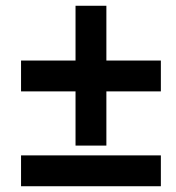

<svg xmlns="http://www.w3.org/2000/svg" viewBox="-20 -646 612 666"><path d="M53 -329H242V-141H349V-329H538V-436H349V-626H242V-436H53ZM53 0H538V-107H53Z"/></svg>

Font: BC Sans
Style: Bold Italic
Weight: 700
Italic angle: -12°
Designer: Monotype Design Team
Province of B.C.
Foundry: Monotype Imaging Inc.
Version: Version 2.000;GOOG;noto-source:20170915:90ef993387c0